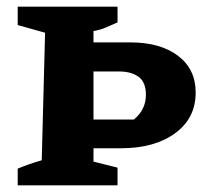

<svg xmlns="http://www.w3.org/2000/svg" viewBox="-20 -555 617 575"><path d="M33 0V-50Q50 -57 67 -63Q84 -69 105 -75L115 -457L33 -480V-535H332V-488Q315 -481 299 -473.5Q283 -466 260 -462V-428H371Q460 -428 513 -388Q566 -348 566 -278Q566 -201 504.5 -156Q443 -111 342 -111H260V-71L332 -53V0ZM336 -341H260V-197H381Q400 -213 408.5 -231.5Q417 -250 417 -271Q417 -309 395 -325Q373 -341 336 -341Z"/></svg>

Font: Piazzolla SC
Style: Bold
Weight: 700
Designer: Juan Pablo del Peral
Foundry: Huerta Tipografica
Version: Version 1.330